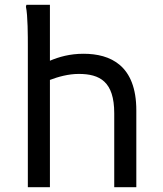

<svg xmlns="http://www.w3.org/2000/svg" viewBox="-20 -780 680 800"><path d="M328 -556C271 -556 226 -543 188 -527V-760H90L88 -752C96 -716 96 -628 96 -588V0H188V-447C222 -460 265 -472 308 -472C396 -472 456 -440 456 -308V0H548V-320C548 -508 440 -556 328 -556Z"/></svg>

Font: Kufam Arabic Latin Roman Normal
Style: Regular
Weight: 400
Designer: Wael Morcos & Artur Schmal
Version: Version 1.200;PS 001.200;hotconv 1.0.88;makeotf.lib2.5.64775